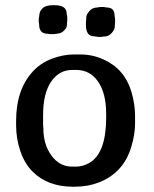

<svg xmlns="http://www.w3.org/2000/svg" viewBox="-20 -703 587 733"><path d="M254.9 -66.9H270.5Q295.9 -66.9 320.3 -80.6Q384.8 -117.2 385.3 -252V-268.6Q385.3 -346.7 354.5 -391.4Q323.7 -436 271 -436H255.4Q206.1 -436 175.3 -391.4Q144.5 -346.7 144.5 -262.7V-229Q145.5 -218.3 145.5 -212.9Q145.5 -151.4 176.5 -109.1Q207.5 -66.9 254.9 -66.9ZM181.2 -683.1H188.5Q234.4 -683.1 234.4 -651.4Q235.8 -647 235.8 -646L236.8 -636.7V-623.5L236.3 -621.6V-618.2Q235.4 -614.3 235.4 -605.7Q235.4 -597.2 224.1 -585.9Q212.9 -574.7 198.7 -574.7Q194.8 -573.7 193.4 -573.7L185.5 -572.8H172.4L170.9 -573.2H167Q164.1 -574.2 161.6 -574.2Q129.4 -574.2 129.4 -609.4L127.9 -620.6V-629.9L130.4 -646.5Q130.4 -659.2 142.3 -671.1Q154.3 -683.1 181.2 -683.1ZM418.9 -615.2 418 -599.1Q418 -590.8 406.5 -577.1Q395 -563.5 376.5 -563.5L365.2 -562H355.5L338.9 -564.5Q308.1 -564.5 308.1 -606.9V-621.1L308.6 -623L309.6 -638.7Q309.6 -646.5 321 -660.4Q332.5 -674.3 350.6 -674.3Q354.5 -675.3 356 -675.3L363.8 -676.3H375.5L388.2 -674.3Q417.5 -674.3 417.5 -642.6Q418.5 -638.7 418.5 -637.2L419.4 -629.4V-617.2ZM495.6 -260.3V-234.9Q495.6 -233.4 495.6 -231.9Q495.6 -189.9 481.4 -143.1Q452.1 -43.9 358.4 -6.8Q315.9 9.8 266.1 9.8H257.8Q162.1 9.8 104 -48.3Q74.2 -78.1 57.9 -125.5Q41.5 -172.9 41.5 -225.1V-242.2Q41.5 -359.9 104.5 -429.2Q134.8 -462.4 178 -478.8Q221.2 -495.1 261.7 -495.1H286.6Q333 -495.1 375 -476.1Q455.6 -439.9 481.4 -353.5Q495.6 -306.2 495.6 -260.3Z"/></svg>

Font: Averia Gruesa Libre
Style: Regular
Weight: 500
Italic angle: -1.70001°
Version: Version 1.001